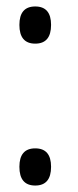

<svg xmlns="http://www.w3.org/2000/svg" viewBox="-20 -571 240 594"><path d="M138 -494Q138 -551 89 -551Q40 -551 40 -494Q40 -436 89 -436Q138 -436 138 -494ZM138 -55Q138 -112 89 -112Q40 -112 40 -55Q40 3 89 3Q138 3 138 -55Z"/></svg>

Font: RIT Lekha
Style: Regular
Weight: 400
Designer: Rahul Radhakrishnan
Version: 1.0